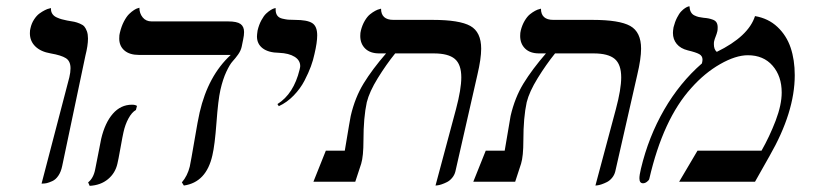

<svg xmlns="http://www.w3.org/2000/svg" viewBox="-20 -585 2621 618"><path d="M113.8 5.9 203.1 -335.9Q207 -352.1 207 -365.2Q207 -388.2 192.1 -397.7Q177.2 -407.2 143.1 -413.1Q111.3 -418.5 93.8 -435.5Q76.2 -452.6 76.2 -478Q76.2 -488.3 78.1 -494.1Q81.5 -509.8 89.6 -522.2Q97.7 -534.7 106.7 -541.3Q115.7 -547.9 124.3 -552.2Q132.8 -556.6 138.7 -557.6L144 -559.1V-556.2Q144 -546.9 148.9 -539.8Q153.8 -532.7 163.3 -528.6Q172.9 -524.4 179 -522.9Q185.1 -521.5 195.8 -519Q210.9 -516.6 219 -514.9Q227.1 -513.2 237.1 -509Q247.1 -504.9 251.7 -499.3Q256.3 -493.7 259.8 -484.1Q263.2 -474.6 263.2 -460.9Q263.2 -438.5 254.9 -405.8L180.2 -50.8Q176.3 -31.7 167.7 -19.3Q159.2 -6.8 148.2 -2Q137.2 2.9 130.6 4.4Q124 5.9 117.2 5.9Z M689.5 -295.9Q682.1 -263.2 676.8 -190.4Q671.4 -117.7 663.6 -85Q644 2 571.8 12.2L565.4 2Q583.5 -19 590.8 -48.8Q594.7 -66.9 606 -133.5Q617.2 -200.2 622.6 -223.1Q649.9 -341.3 722.7 -408.2H427.7Q397 -408.2 380.4 -422.6Q363.8 -437 363.8 -460.9Q363.8 -473.1 365.7 -479Q370.6 -500 378.9 -515.9Q387.2 -531.7 395.5 -539.8Q403.8 -547.9 411.4 -552.7Q418.9 -557.6 423.8 -558.6L428.7 -560.1Q428.7 -542 439.2 -529.1Q449.7 -516.1 467.8 -516.1H713.9Q742.7 -516.1 754.2 -507.8Q765.6 -499.5 765.6 -481.9Q765.6 -471.2 762.7 -458L757.8 -434.1Q754.9 -421.4 746.3 -409.4Q737.8 -397.5 728.8 -387.7Q719.7 -377.9 708.5 -354Q697.3 -330.1 689.5 -295.9ZM377.4 -159.2Q375 -149.4 367.7 -108.4Q360.4 -67.4 357.9 -58.1Q351.1 -27.8 327.6 -8.3Q304.2 11.2 268.6 13.2L263.7 2Q281.2 -11.7 286.6 -41Q288.6 -51.3 296.4 -90.8Q304.2 -130.4 305.7 -138.2Q317.9 -189.9 343.3 -219Q368.7 -248 404.8 -248Q415.5 -248 420.9 -244.1L417.5 -231Q404.3 -223.6 393.6 -203.9Q382.8 -184.1 377.4 -159.2Z M877.4 -243.2 873 -250Q925.3 -282.7 944.3 -360.8Q946.3 -368.7 946.3 -372.1Q946.3 -391.1 928.2 -402.3Q910.2 -413.6 878.4 -415Q844.2 -415.5 825.7 -429.4Q807.1 -443.4 807.1 -467.8Q807.1 -473.1 809.1 -486.8Q813.5 -505.4 821.3 -519.8Q829.1 -534.2 836.7 -541.3Q844.2 -548.3 851.3 -552.7Q858.4 -557.1 862.8 -558.1L867.2 -559.1V-554.2Q867.2 -542.5 872.3 -535.2Q877.4 -527.8 888.4 -525.1Q899.4 -522.5 907.2 -521.7Q915 -521 929.2 -521Q968.8 -521 984.9 -510.7Q1001 -500.5 1001 -471.2Q1001 -448.2 992.2 -411.1Q988.3 -392.1 980.7 -371.3Q973.1 -350.6 960 -325.2Q946.8 -299.8 925.3 -277.6Q903.8 -255.4 877.4 -243.2Z M1381.8 12.2 1447.8 -233.9Q1464.8 -297.9 1464.8 -335.9Q1464.8 -377.9 1443.8 -395.5Q1422.9 -413.1 1376 -413.1H1252Q1223.1 -377.4 1196 -333.5Q1168.9 -289.6 1160.6 -255.9Q1149.9 -206.5 1149.9 -133.8Q1149.9 -82 1142.6 -58.1L1123.5 0H988.8L1028.8 -100.1H1089.8Q1107.9 -209 1108.9 -211.9Q1122.6 -271 1150.4 -316.4Q1178.2 -361.8 1222.7 -413.1H1200.7Q1171.4 -413.1 1155.5 -428.7Q1139.6 -444.3 1139.6 -469.2Q1139.6 -480 1141.6 -486.8Q1146 -504.4 1154.1 -518.1Q1162.1 -531.7 1170.9 -538.8Q1179.7 -545.9 1188 -550.3Q1196.3 -554.7 1201.7 -555.7L1206.5 -557.1Q1206.5 -521 1246.6 -521H1372.6Q1459 -521 1493.9 -501.5Q1528.8 -481.9 1528.8 -428.2Q1528.8 -396 1516.6 -344.2L1445.8 -33.2Q1442.9 -21.5 1435.3 -12.5Q1427.7 -3.4 1418.9 1Q1410.2 5.4 1401.6 8.3Q1393.1 11.2 1387.2 11.7Z M1896.5 12.2 1962.4 -233.9Q1979.5 -297.9 1979.5 -335.9Q1979.5 -377.9 1958.5 -395.5Q1937.5 -413.1 1890.6 -413.1H1766.6Q1737.8 -377.4 1710.7 -333.5Q1683.6 -289.6 1675.3 -255.9Q1664.6 -206.5 1664.6 -133.8Q1664.6 -82 1657.2 -58.1L1638.2 0H1503.4L1543.5 -100.1H1604.5Q1622.6 -209 1623.5 -211.9Q1637.2 -271 1665 -316.4Q1692.9 -361.8 1737.3 -413.1H1715.3Q1686 -413.1 1670.2 -428.7Q1654.3 -444.3 1654.3 -469.2Q1654.3 -480 1656.2 -486.8Q1660.6 -504.4 1668.7 -518.1Q1676.8 -531.7 1685.5 -538.8Q1694.3 -545.9 1702.6 -550.3Q1710.9 -554.7 1716.3 -555.7L1721.2 -557.1Q1721.2 -521 1761.2 -521H1887.2Q1973.6 -521 2008.5 -501.5Q2043.5 -481.9 2043.5 -428.2Q2043.5 -396 2031.2 -344.2L1960.4 -33.2Q1957.5 -21.5 1950 -12.5Q1942.4 -3.4 1933.6 1Q1924.8 5.4 1916.3 8.3Q1907.7 11.2 1901.9 11.7Z M2410.2 -533.2Q2453.1 -525.9 2482.4 -498.3Q2511.7 -470.7 2524.9 -431.4Q2538.1 -392.1 2538.1 -342.8Q2538.1 -224.1 2457 -83L2410.2 0H2166L2225.1 -100.1H2431.2Q2457 -145.5 2476.6 -196.5Q2496.1 -247.6 2496.1 -287.1Q2496.1 -339.8 2466.8 -373.5Q2437.5 -407.2 2387.2 -407.2Q2348.1 -407.2 2298.1 -378.7Q2248 -350.1 2205.1 -301.8Q2114.3 -201.7 2069.8 -8.8Q2068.8 -4.9 2062.5 0Q2056.2 4.9 2049.8 4.9Q2038.1 4.9 2038.1 -11.2Q2038.1 -21.5 2043 -42Q2067.4 -144.5 2117.7 -231.7Q2168 -318.8 2239.3 -380.9Q2241.2 -388.7 2241.2 -393.1Q2241.2 -404.8 2231 -410.6Q2220.7 -416.5 2193.8 -422.9Q2170.4 -428.7 2158.2 -443.6Q2146 -458.5 2146 -479Q2146 -485.4 2147.9 -497.1Q2152.3 -514.6 2159.2 -528.1Q2166 -541.5 2172.6 -548.3Q2179.2 -555.2 2185.3 -559.1Q2191.4 -563 2195.3 -564L2199.2 -564.9Q2199.7 -554.2 2203.6 -546.6Q2207.5 -539.1 2215.1 -535.4Q2222.7 -531.7 2229 -530.3Q2235.4 -528.8 2244.1 -527.8Q2254.9 -526.9 2261 -525.6Q2267.1 -524.4 2274.9 -521.5Q2282.7 -518.6 2286.4 -512.5Q2290 -506.3 2290 -497.1Q2290 -488.8 2289.1 -484.9Q2287.1 -476.1 2283.7 -467.8Q2280.3 -459.5 2278.8 -453.1Q2277.8 -450.2 2277.8 -442.9Q2277.8 -425.8 2287.1 -418Q2389.2 -467.8 2410.2 -533.2Z"/></svg>

Font: Common Serif Medium
Style: Italic
Weight: 500
Italic angle: -12°
Designer: Philipp H. Poll, Khaled Hosny
Foundry: Stefan Peev, Context Ltd.
Version: Version 1.026